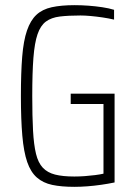

<svg xmlns="http://www.w3.org/2000/svg" viewBox="-20 -716 527 744"><path d="M268 8Q218 8 182.5 0.5Q147 -7 123 -28Q99 -49 85.5 -88Q72 -127 66.5 -190Q61 -253 61 -344Q61 -434 66 -496Q71 -558 84.5 -597.5Q98 -637 121 -658.5Q144 -680 180.5 -688Q217 -696 269 -696Q295 -696 322.5 -694Q350 -692 376.5 -688Q403 -684 422 -678V-640Q401 -645 377 -648.5Q353 -652 331 -654Q309 -656 292 -656Q245 -656 212 -652Q179 -648 158 -632.5Q137 -617 125.5 -583.5Q114 -550 109.5 -492Q105 -434 105 -344Q105 -265 108 -210Q111 -155 119.5 -120Q128 -85 146 -66Q164 -47 193.5 -39.5Q223 -32 268 -32Q288 -32 308.5 -33.5Q329 -35 348.5 -37.5Q368 -40 381 -43V-313H254V-353H424V-9Q400 -4 372.5 0Q345 4 318 6Q291 8 268 8Z"/></svg>

Font: Saira Condensed ExtraLight
Style: Regular
Weight: 250
Width: 3
Designer: Hector Gatti with collaboration of the Omnibus-Type team
Foundry: Omnibus-Type
Version: Version 1.101